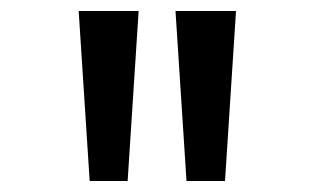

<svg xmlns="http://www.w3.org/2000/svg" viewBox="-20 -715 577 349"><path d="M299 -695H409L389 -386H319ZM123 -695H232L212 -386H143Z"/></svg>

Font: Coval
Style: Medium
Weight: 500
Foundry: Context Ltd
Version: Version 001.000